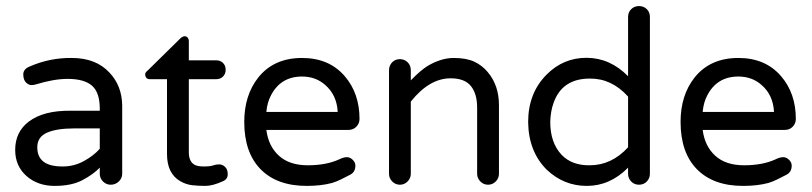

<svg xmlns="http://www.w3.org/2000/svg" viewBox="-20 -608 2690 636"><path d="M78.1 -387.7Q145.5 -417 217.8 -416Q298.8 -416 343.8 -366.2Q383.8 -323.2 384.8 -258.8V-32.2Q384.8 -17.6 373.5 -6.8Q362.3 3.9 346.7 3.9Q332 3.9 321.3 -6.8Q310.5 -17.6 310.5 -32.2V-52.7Q289.1 -30.3 252.9 -11.2Q216.8 7.8 161.1 7.8Q105.5 7.8 68.4 -24.4Q30.3 -57.6 30.3 -111.3Q30.3 -170.9 75.2 -205.1Q124 -242.2 213.9 -241.2H310.5V-248Q310.5 -301.8 284.7 -324.2Q258.8 -346.7 204.1 -346.7Q158.2 -346.7 97.7 -328.1Q91.8 -326.2 83.5 -326.2Q75.2 -326.2 66.4 -334.5Q57.6 -342.8 57.1 -360.8Q56.6 -378.9 78.1 -387.7ZM103.5 -120.1Q103.5 -55.7 188.5 -56.6Q225.6 -56.6 258.3 -74.7Q291 -92.8 310.5 -115.2V-182.6H224.6Q168 -182.6 135.7 -168.5Q103.5 -154.3 103.5 -120.1Z M718.8 -7.8Q684.6 7.8 660.2 7.8Q635.7 7.8 615.7 5.4Q595.7 2.9 577.1 -7.8Q533.2 -33.2 533.2 -97.7V-345.7H476.6Q461.9 -345.7 460.9 -361.3Q460.9 -368.2 468.8 -374L577.1 -480.5Q584 -487.3 590.8 -487.8Q597.7 -488.3 601.6 -483.4Q605.5 -478.5 605.5 -471.7V-408.2H696.3Q710 -408.2 718.8 -399.4Q727.5 -390.6 727.5 -377Q727.5 -363.3 718.8 -354.5Q710 -345.7 696.3 -345.7H605.5V-103.5Q605.5 -73.2 624 -62.5Q633.8 -56.6 655.3 -56.6Q676.8 -56.6 686 -60.1Q695.3 -63.5 706.1 -63.5Q716.8 -63.5 725.6 -55.2Q734.4 -46.9 734.4 -30.8Q734.4 -14.6 718.8 -7.8Z M1103.5 -80.1Q1117.2 -86.9 1127.9 -87.4Q1138.7 -87.9 1147.9 -79.1Q1157.2 -70.3 1157.2 -59.6Q1157.2 -38.1 1140.1 -29.3Q1123 -20.5 1109.4 -13.7Q1095.7 -6.8 1080.1 -2Q1043.9 7.8 996.1 7.8Q897.5 7.8 843.3 -47.4Q789.1 -102.5 789.1 -204.1Q789.1 -292 835 -350.6Q886.7 -416 980.5 -416Q1070.3 -416 1122.1 -355.5Q1170.9 -298.8 1170.9 -213.9Q1170.9 -199.2 1160.6 -188.5Q1150.4 -177.7 1134.8 -177.7H862.3Q869.1 -124 903.8 -92.3Q938.5 -60.5 999.5 -60.5Q1060.5 -60.5 1103.5 -80.1ZM980.5 -354.5Q909.2 -354.5 877 -291Q865.2 -268.6 862.3 -237.3H1098.6Q1095.7 -293.9 1056.6 -327.1Q1025.4 -354.5 980.5 -354.5Z M1472.7 -348.6Q1402.3 -348.6 1340.8 -271.5V-32.2Q1340.8 -17.6 1330.1 -6.8Q1319.3 3.9 1304.7 3.9Q1290 3.9 1279.3 -6.8Q1268.6 -17.6 1268.6 -32.2V-375Q1268.6 -390.6 1278.8 -401.4Q1289.1 -412.1 1304.7 -412.1Q1319.3 -412.1 1330.1 -401.9Q1340.8 -391.6 1340.8 -375V-341.8Q1373 -375 1396.5 -389.6Q1441.4 -416 1482.9 -416Q1524.4 -416 1550.8 -403.8Q1577.1 -391.6 1595.7 -369.1Q1632.8 -325.2 1632.8 -259.8V-32.2Q1632.8 -17.6 1622.1 -6.8Q1611.3 3.9 1596.7 3.9Q1582 3.9 1571.3 -6.8Q1560.5 -17.6 1560.5 -32.2V-252Q1560.5 -296.9 1540 -322.8Q1519.5 -348.6 1472.7 -348.6Z M2060.5 -52.7Q2001 7.8 1923.8 7.8Q1847.7 7.8 1791 -45.9Q1730.5 -106.4 1729.5 -204.1Q1729.5 -299.8 1791 -361.3Q1846.7 -417 1923.8 -416.5Q2001 -416 2060.5 -355.5V-551.8Q2060.5 -567.4 2070.8 -577.6Q2081.1 -587.9 2096.7 -587.9Q2112.3 -587.9 2122.6 -577.6Q2132.8 -567.4 2132.8 -551.8V-32.2Q2132.8 -17.6 2122.6 -6.8Q2112.3 3.9 2096.7 3.9Q2081.1 3.9 2070.8 -6.8Q2060.5 -17.6 2060.5 -32.2ZM2060.5 -288.1Q2005.9 -348.6 1933.6 -347.7Q1841.8 -347.7 1813.5 -266.6Q1803.7 -239.3 1802.7 -204.1Q1802.7 -135.7 1839.8 -95.7Q1874 -59.6 1933.6 -60.5Q2005.9 -60.5 2060.5 -120.1Z M2548.8 -80.1Q2562.5 -86.9 2573.2 -87.4Q2584 -87.9 2593.3 -79.1Q2602.5 -70.3 2602.5 -59.6Q2602.5 -38.1 2585.4 -29.3Q2568.4 -20.5 2554.7 -13.7Q2541 -6.8 2525.4 -2Q2489.3 7.8 2441.4 7.8Q2342.8 7.8 2288.6 -47.4Q2234.4 -102.5 2234.4 -204.1Q2234.4 -292 2280.3 -350.6Q2332 -416 2425.8 -416Q2515.6 -416 2567.4 -355.5Q2616.2 -298.8 2616.2 -213.9Q2616.2 -199.2 2606 -188.5Q2595.7 -177.7 2580.1 -177.7H2307.6Q2314.5 -124 2349.1 -92.3Q2383.8 -60.5 2444.8 -60.5Q2505.9 -60.5 2548.8 -80.1ZM2425.8 -354.5Q2354.5 -354.5 2322.3 -291Q2310.5 -268.6 2307.6 -237.3H2543.9Q2541 -293.9 2502 -327.1Q2470.7 -354.5 2425.8 -354.5Z"/></svg>

Font: NTR
Style: Regular
Weight: 400
Designer: Purushoth Kumar Guthula
Foundry: Silicon Andhra, USA.
Version: Version 1.0.5; ttfautohint (v1.2.25-373a) -l 7 -r 28 -G 50 -